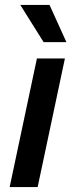

<svg xmlns="http://www.w3.org/2000/svg" viewBox="-20 -755 311 775"><path d="M19 0 129 -519H242L132 0ZM62 -735H180L248 -585H156Z"/></svg>

Font: Radio Canada Medium
Style: Italic
Weight: 500
Italic angle: -12°
Designer: Charles Daoud, Etienne Aubert Bonn, Alexandre Saumier Demers, Jacques Le Bailly
Foundry: Radio-Canada
Version: Version 2.104; ttfautohint (v1.8.4.7-5d5b);gftools[0.9.28.de